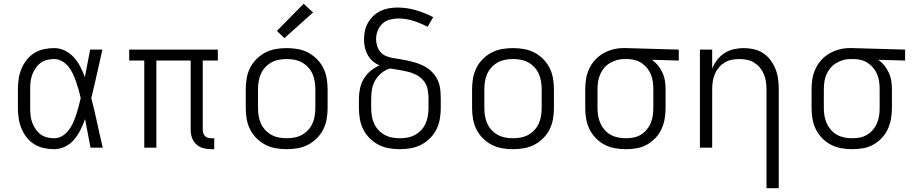

<svg xmlns="http://www.w3.org/2000/svg" viewBox="-20 -783 4840 1018"><path d="M267 8Q239 8 212 2Q185 -4 161.5 -18.5Q138 -33 121 -55Q104 -77 93.5 -102.5Q83 -128 79 -155.5Q75 -183 75 -210V-310Q75 -337 79 -364.5Q83 -392 93.5 -417.5Q104 -443 121 -465Q138 -487 161.5 -501.5Q185 -516 212 -522Q239 -528 267 -528Q297 -528 324.5 -514.5Q352 -501 372 -478.5Q392 -456 406 -429Q420 -402 430 -374Q437 -410 444 -447Q451 -484 458 -520H523Q508 -456 494 -391.5Q480 -327 464 -263Q481 -198 495 -132Q509 -66 525 0H460Q453 -38 445.5 -76Q438 -114 431 -152Q421 -123 407 -95Q393 -67 373.5 -43.5Q354 -20 325.5 -6Q297 8 267 8ZM267 -50Q290 -50 310 -62Q330 -74 344 -92.5Q358 -111 367.5 -132Q377 -153 384 -174.5Q391 -196 397 -218.5Q403 -241 408 -263Q403 -285 397 -306.5Q391 -328 383.5 -349.5Q376 -371 366.5 -391.5Q357 -412 343 -429.5Q329 -447 309 -458.5Q289 -470 267 -470Q247 -470 228 -465Q209 -460 194 -448.5Q179 -437 168 -420.5Q157 -404 150.5 -386Q144 -368 142 -348.5Q140 -329 140 -310V-210Q140 -191 142 -171.5Q144 -152 150.5 -134Q157 -116 168 -99.5Q179 -83 194 -71.5Q209 -60 228 -55Q247 -50 267 -50Z M1100 8Q1078 8 1057.5 2.5Q1037 -3 1021 -17.5Q1005 -32 998 -52.5Q991 -73 991 -94V-462H809V0H745V-462H665V-520H1135V-462H1055V-94Q1055 -85 1058 -76.5Q1061 -68 1067 -61.5Q1073 -55 1082 -52.5Q1091 -50 1100 -50H1116V8Z M1500 8Q1471 8 1442 3Q1413 -2 1387 -15.5Q1361 -29 1340 -50Q1319 -71 1306 -97Q1293 -123 1288 -152Q1283 -181 1283 -210V-310Q1283 -339 1288 -368Q1293 -397 1306 -423Q1319 -449 1340 -470Q1361 -491 1387 -504.5Q1413 -518 1442 -523Q1471 -528 1500 -528Q1529 -528 1558 -523Q1587 -518 1613 -504.5Q1639 -491 1660 -470Q1681 -449 1694 -423Q1707 -397 1712 -368Q1717 -339 1717 -310V-210Q1717 -181 1712 -152Q1707 -123 1694 -97Q1681 -71 1660 -50Q1639 -29 1613 -15.5Q1587 -2 1558 3Q1529 8 1500 8ZM1500 -50Q1521 -50 1542 -54Q1563 -58 1581 -68Q1599 -78 1613.5 -93.5Q1628 -109 1636.5 -128Q1645 -147 1648.5 -168Q1652 -189 1652 -210V-310Q1652 -331 1648.5 -352Q1645 -373 1636.5 -392Q1628 -411 1613.5 -426.5Q1599 -442 1581 -452Q1563 -462 1542 -466Q1521 -470 1500 -470Q1479 -470 1458 -466Q1437 -462 1419 -452Q1401 -442 1386.5 -426.5Q1372 -411 1363.5 -392Q1355 -373 1351.5 -352Q1348 -331 1348 -310V-210Q1348 -189 1351.5 -168Q1355 -147 1363.5 -128Q1372 -109 1386.5 -93.5Q1401 -78 1419 -68Q1437 -58 1458 -54Q1479 -50 1500 -50ZM1488 -581 1448 -619 1590 -763 1640 -717Z M2100 8Q2071 8 2042 3Q2013 -2 1987 -15.5Q1961 -29 1940 -50Q1919 -71 1906 -97Q1893 -123 1888 -152Q1883 -181 1883 -210V-259Q1883 -287 1889 -314.5Q1895 -342 1909 -365.5Q1923 -389 1944.5 -407Q1966 -425 1992 -436Q1972 -445 1956 -459Q1940 -473 1929.5 -492Q1919 -511 1914.5 -532Q1910 -553 1910 -574Q1910 -597 1915 -620Q1920 -643 1931.5 -663Q1943 -683 1960 -699Q1977 -715 1998 -725Q2019 -735 2041.5 -739Q2064 -743 2088 -743Q2137 -743 2185 -729Q2233 -715 2277 -692L2247 -641Q2211 -660 2171.5 -672.5Q2132 -685 2092 -685Q2069 -685 2046.5 -679Q2024 -673 2007.5 -657.5Q1991 -642 1982.5 -620Q1974 -598 1974 -576Q1974 -557 1980 -538.5Q1986 -520 1998.5 -506Q2011 -492 2029 -485Q2047 -478 2065.5 -475Q2084 -472 2102.5 -469Q2121 -466 2139.5 -462Q2158 -458 2176 -453Q2194 -448 2211.5 -440.5Q2229 -433 2244.5 -423Q2260 -413 2273 -399Q2286 -385 2295.5 -368.5Q2305 -352 2309.5 -334Q2314 -316 2315.5 -297Q2317 -278 2317 -259V-210Q2317 -181 2312 -152Q2307 -123 2294 -97Q2281 -71 2260 -50Q2239 -29 2213 -15.5Q2187 -2 2158 3Q2129 8 2100 8ZM2100 -50Q2121 -50 2142 -54Q2163 -58 2181 -68Q2199 -78 2213.5 -93.5Q2228 -109 2236.5 -128Q2245 -147 2248.5 -168Q2252 -189 2252 -210V-259Q2252 -284 2247.5 -308.5Q2243 -333 2228 -352.5Q2213 -372 2191 -384Q2169 -396 2145 -402Q2121 -408 2096.5 -412Q2072 -416 2048 -420Q2024 -413 2003.5 -396.5Q1983 -380 1970 -358Q1957 -336 1952.5 -310.5Q1948 -285 1948 -259V-210Q1948 -189 1951.5 -168Q1955 -147 1963.5 -128Q1972 -109 1986.5 -93.5Q2001 -78 2019 -68Q2037 -58 2058 -54Q2079 -50 2100 -50Z M2700 8Q2671 8 2642 3Q2613 -2 2587 -15.5Q2561 -29 2540 -50Q2519 -71 2506 -97Q2493 -123 2488 -152Q2483 -181 2483 -210V-310Q2483 -339 2488 -368Q2493 -397 2506 -423Q2519 -449 2540 -470Q2561 -491 2587 -504.5Q2613 -518 2642 -523Q2671 -528 2700 -528Q2729 -528 2758 -523Q2787 -518 2813 -504.5Q2839 -491 2860 -470Q2881 -449 2894 -423Q2907 -397 2912 -368Q2917 -339 2917 -310V-210Q2917 -181 2912 -152Q2907 -123 2894 -97Q2881 -71 2860 -50Q2839 -29 2813 -15.5Q2787 -2 2758 3Q2729 8 2700 8ZM2700 -50Q2721 -50 2742 -54Q2763 -58 2781 -68Q2799 -78 2813.5 -93.5Q2828 -109 2836.5 -128Q2845 -147 2848.5 -168Q2852 -189 2852 -210V-310Q2852 -331 2848.5 -352Q2845 -373 2836.5 -392Q2828 -411 2813.5 -426.5Q2799 -442 2781 -452Q2763 -462 2742 -466Q2721 -470 2700 -470Q2679 -470 2658 -466Q2637 -462 2619 -452Q2601 -442 2586.5 -426.5Q2572 -411 2563.5 -392Q2555 -373 2551.5 -352Q2548 -331 2548 -310V-210Q2548 -189 2551.5 -168Q2555 -147 2563.5 -128Q2572 -109 2586.5 -93.5Q2601 -78 2619 -68Q2637 -58 2658 -54Q2679 -50 2700 -50Z M3299 8Q3270 8 3241 3Q3212 -2 3186 -15.5Q3160 -29 3139.5 -50Q3119 -71 3106 -97Q3093 -123 3088 -152Q3083 -181 3083 -210V-310Q3083 -338 3087.5 -365.5Q3092 -393 3104 -418.5Q3116 -444 3135 -465Q3154 -486 3178.5 -500Q3203 -514 3230 -521Q3257 -528 3285 -528Q3289 -528 3292.5 -528Q3296 -528 3300 -528L3579 -520V-462L3436 -466Q3455 -453 3469 -435.5Q3483 -418 3492.5 -397.5Q3502 -377 3505.5 -354.5Q3509 -332 3509 -310V-210Q3509 -181 3504 -152.5Q3499 -124 3487 -98Q3475 -72 3455 -51Q3435 -30 3410 -16Q3385 -2 3356.5 3Q3328 8 3299 8ZM3299 -50Q3320 -50 3340 -54Q3360 -58 3377.5 -68.5Q3395 -79 3408.5 -95Q3422 -111 3430 -130Q3438 -149 3441 -169.5Q3444 -190 3444 -210V-310Q3444 -329 3441.5 -348.5Q3439 -368 3432 -386Q3425 -404 3413 -419.5Q3401 -435 3385 -446.5Q3369 -458 3350.5 -463.5Q3332 -469 3312 -470H3300Q3297 -470 3294.5 -470Q3292 -470 3290 -470Q3270 -470 3250.5 -464.5Q3231 -459 3213.5 -448.5Q3196 -438 3183 -422.5Q3170 -407 3162 -388.5Q3154 -370 3151 -350Q3148 -330 3148 -310V-210Q3148 -189 3151.5 -168.5Q3155 -148 3163.5 -129Q3172 -110 3186 -94Q3200 -78 3218.5 -68Q3237 -58 3257.5 -54Q3278 -50 3299 -50Z M4044 215V-310Q4044 -330 4041 -350.5Q4038 -371 4030 -390Q4022 -409 4009 -424.5Q3996 -440 3978.5 -451Q3961 -462 3940.5 -466Q3920 -470 3900 -470Q3880 -470 3859.5 -466Q3839 -462 3821.5 -451Q3804 -440 3791 -424.5Q3778 -409 3770 -390Q3762 -371 3759 -350.5Q3756 -330 3756 -310V0H3691V-520H3756V-419Q3766 -444 3782.5 -465.5Q3799 -487 3821.5 -501.5Q3844 -516 3870.5 -522Q3897 -528 3923 -528Q3950 -528 3977 -522Q4004 -516 4026.5 -501Q4049 -486 4065.5 -464Q4082 -442 4092 -416.5Q4102 -391 4105.5 -364Q4109 -337 4109 -310V215Z M4499 8Q4470 8 4441 3Q4412 -2 4386 -15.5Q4360 -29 4339.5 -50Q4319 -71 4306 -97Q4293 -123 4288 -152Q4283 -181 4283 -210V-310Q4283 -338 4287.5 -365.5Q4292 -393 4304 -418.5Q4316 -444 4335 -465Q4354 -486 4378.5 -500Q4403 -514 4430 -521Q4457 -528 4485 -528Q4489 -528 4492.5 -528Q4496 -528 4500 -528L4779 -520V-462L4636 -466Q4655 -453 4669 -435.5Q4683 -418 4692.5 -397.5Q4702 -377 4705.5 -354.5Q4709 -332 4709 -310V-210Q4709 -181 4704 -152.5Q4699 -124 4687 -98Q4675 -72 4655 -51Q4635 -30 4610 -16Q4585 -2 4556.5 3Q4528 8 4499 8ZM4499 -50Q4520 -50 4540 -54Q4560 -58 4577.5 -68.5Q4595 -79 4608.5 -95Q4622 -111 4630 -130Q4638 -149 4641 -169.5Q4644 -190 4644 -210V-310Q4644 -329 4641.5 -348.5Q4639 -368 4632 -386Q4625 -404 4613 -419.5Q4601 -435 4585 -446.5Q4569 -458 4550.5 -463.5Q4532 -469 4512 -470H4500Q4497 -470 4494.5 -470Q4492 -470 4490 -470Q4470 -470 4450.5 -464.5Q4431 -459 4413.5 -448.5Q4396 -438 4383 -422.5Q4370 -407 4362 -388.5Q4354 -370 4351 -350Q4348 -330 4348 -310V-210Q4348 -189 4351.5 -168.5Q4355 -148 4363.5 -129Q4372 -110 4386 -94Q4400 -78 4418.5 -68Q4437 -58 4457.5 -54Q4478 -50 4499 -50Z"/></svg>

Font: Iosevka SS04 Light Extended
Style: Regular
Weight: 300
Width: 7
Monospace: yes
Designer: Belleve Invis
Foundry: Belleve Invis
Version: Version 19.0.0; ttfautohint (v1.8.4)